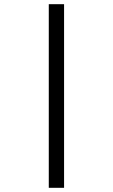

<svg xmlns="http://www.w3.org/2000/svg" viewBox="-20 -807 540 917"><path d="M213 -787H286V90H213Z"/></svg>

Font: DotGothic16
Style: Regular
Weight: 400
Designer: Fontworks Inc.
Foundry: Fontworks Inc.
Version: Version 1.100